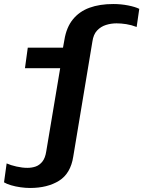

<svg xmlns="http://www.w3.org/2000/svg" viewBox="-49 -748 712 954"><path d="M100 186Q78 186 53 182.5Q28 179 6 172.5Q-16 166 -29 158L-16 64Q4 73 33 79.5Q62 86 87 86Q109 86 128 79.5Q147 73 161.5 55Q176 37 181 3L250 -409H75L89 -511H264L271 -550Q281 -612 313 -651.5Q345 -691 395.5 -709.5Q446 -728 514 -728Q552 -728 587.5 -721Q623 -714 643 -704L630 -614Q604 -624 578.5 -628Q553 -632 530 -632Q503 -632 477.5 -624Q452 -616 433.5 -596.5Q415 -577 410 -541L315 30Q302 114 244.5 150Q187 186 100 186Z"/></svg>

Font: Chivo Mono Medium SemiBold
Style: Italic
Weight: 600
Italic angle: -8.05°
Monospace: yes
Version: Version 1.008